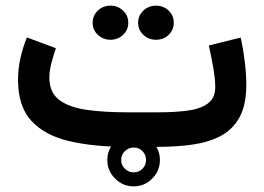

<svg xmlns="http://www.w3.org/2000/svg" viewBox="-20 -517 930 676"><path d="M538.6 0H425.3Q309.1 0 223.1 -20.3Q137.2 -40.5 90.3 -91.8Q43.5 -143.1 43.5 -235.4Q43.5 -275.4 52.2 -313.5Q61 -351.6 74.7 -385.3L176.8 -347.2Q168.9 -324.7 161.4 -296.6Q153.8 -268.6 153.8 -242.7Q154.3 -190.9 188.7 -165Q223.1 -139.2 284.2 -130.4Q345.2 -121.6 425.3 -121.6H539.6Q593.3 -121.6 638.4 -127.2Q683.6 -132.8 710.7 -151.9Q737.8 -170.9 737.8 -210Q737.8 -240.2 730.7 -280Q723.6 -319.8 715.3 -356.9L827.6 -384.8Q836.9 -341.8 842 -298.6Q847.2 -255.4 847.2 -218.8Q847.2 -147.9 823.5 -104.5Q799.8 -61 757.3 -38.6Q714.8 -16.1 658.9 -8.1Q603 0 538.6 0ZM466.3 -437Q466.3 -462.4 484.9 -479.7Q503.4 -497.1 529.3 -497.1Q555.7 -497.1 573.7 -479.7Q591.8 -462.4 591.8 -437Q591.8 -411.6 573.7 -394.3Q555.7 -377 529.3 -377Q503.4 -377 484.9 -394.3Q466.3 -411.6 466.3 -437ZM306.2 -437Q306.2 -462.4 324.5 -479.7Q342.8 -497.1 369.1 -497.1Q395 -497.1 413.3 -479.7Q431.6 -462.4 431.6 -437Q431.6 -411.6 413.3 -394.3Q395 -377 369.1 -377Q342.8 -377 324.5 -394.3Q306.2 -411.6 306.2 -437ZM357.9 46.4Q357.9 8.3 385.3 -18.8Q412.6 -45.9 450.7 -45.9Q488.8 -45.9 515.9 -18.8Q543 8.3 543 46.4Q543 84.5 515.9 111.8Q488.8 139.2 450.7 139.2Q412.6 139.2 385.3 111.8Q357.9 84.5 357.9 46.4ZM406.7 46.4Q406.7 64.5 419.7 77.1Q432.6 89.8 450.7 89.8Q469.2 89.8 481.7 77.1Q494.1 64.5 494.1 46.4Q494.1 27.8 481.7 15.1Q469.2 2.4 450.7 2.4Q432.6 2.4 419.7 15.1Q406.7 27.8 406.7 46.4Z"/></svg>

Font: Vazirmatn RD UI SemiBold
Style: Regular
Weight: 600
Designer: Saber Rastikerdar
Foundry: Saber Rastikerdar
Version: Version 33.003